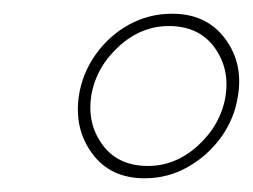

<svg xmlns="http://www.w3.org/2000/svg" viewBox="-20 -740 369 280"><path d="M95 -600Q88 -552 114.5 -516Q141 -480 191 -480Q225 -480 254 -496.5Q283 -513 302.5 -540Q322 -567 327 -600Q335 -648 308 -684Q281 -720 231 -720Q197 -720 168 -704Q139 -688 119.5 -660.5Q100 -633 95 -600ZM113 -600Q120 -642 153.5 -672.5Q187 -703 229 -702Q271 -701 293 -670.5Q315 -640 309 -600Q302 -558 268.5 -527.5Q235 -497 193 -498Q151 -499 129 -529.5Q107 -560 113 -600Z"/></svg>

Font: Jost* 200 Thin Italic
Style: Italic
Weight: 200
Italic angle: -10°
Version: Version 3.200; ttfautohint (v0.97) -l 8 -r 50 -G 200 -x 14 -